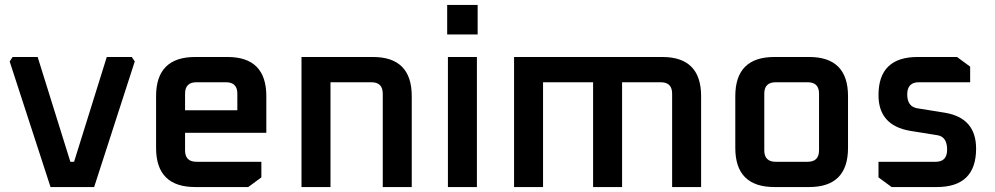

<svg xmlns="http://www.w3.org/2000/svg" viewBox="-20 -755 4015 775"><path d="M19 -507 31 -525H132L264 -102H279L411 -525H512L524 -507L360 0H184Z M610 -158V-367Q610 -525 768 -525H898Q1055 -525 1055 -367V-219H727V-148Q727 -102 773 -102H1035V-39L982 0H768Q610 0 610 -158ZM727 -310H938V-377Q938 -423 892 -423H773Q727 -423 727 -377Z M1197 0V-525H1485Q1642 -525 1642 -367V0H1525V-377Q1525 -423 1479 -423H1314V0Z M1785 -616V-735H1908V-616ZM1788 0V-525H1905V0Z M2055 0V-525H2653Q2810 -525 2810 -367V0H2693V-377Q2693 -423 2647 -423H2491V0H2374V-423H2172V0Z M2948 -158V-367Q2948 -525 3106 -525H3246Q3403 -525 3403 -367V-158Q3403 0 3246 0H3106Q2948 0 2948 -158ZM3065 -148Q3065 -102 3111 -102H3240Q3286 -102 3286 -148V-377Q3286 -423 3240 -423H3111Q3065 -423 3065 -377Z M3526 -39V-102H3757Q3803 -102 3803 -151Q3803 -202 3765 -209L3653 -227Q3526 -249 3526 -371Q3526 -525 3684 -525H3843L3896 -486V-423H3689Q3642 -423 3642 -374Q3642 -325 3682 -318L3794 -300Q3920 -279 3920 -155Q3920 0 3761 0H3579Z"/></svg>

Font: Oxanium SemiBold
Style: Regular
Weight: 600
Designer: Severin Meyer
Version: Version 2.000